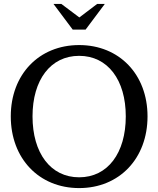

<svg xmlns="http://www.w3.org/2000/svg" viewBox="-20 -945 808 980"><path d="M384 -40C238 -40 146 -164 146 -351C146 -537 238 -660 384 -660C530 -660 622 -537 622 -351C622 -164 530 -40 384 -40ZM35 -351C35 -136 179 15 384 15C589 15 733 -136 733 -351C733 -565 589 -715 384 -715C179 -715 35 -565 35 -351ZM253 -925 351 -794H417L515 -925H476L385 -856L293 -925Z"/></svg>

Font: LT Superior Serif Medium
Style: Regular
Weight: 500
Designer: Daniel Lyons
Foundry: LyonsType
Version: Version 2.120;FEAKit 1.0